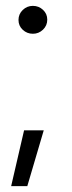

<svg xmlns="http://www.w3.org/2000/svg" viewBox="-20 -541 245 654"><path d="M141 -474Q141 -454 126.5 -440Q112 -426 92 -426Q72 -426 57.5 -439.5Q43 -453 43 -473Q43 -493 57.5 -507Q72 -521 92 -521Q112 -521 126.5 -507.5Q141 -494 141 -474ZM129 -97 73 93H18L62 -97Z"/></svg>

Font: IngvarSans
Style: Regular
Weight: 400
Version: Version 1.000